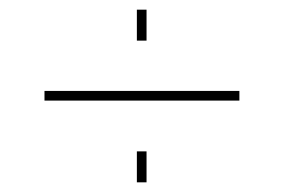

<svg xmlns="http://www.w3.org/2000/svg" viewBox="-20 -469 586 397"><path d="M263 -385V-449H283V-385ZM263 -92V-156H283V-92ZM72 -261V-281H475V-261Z"/></svg>

Font: Raleway Thin
Style: Regular
Weight: 100
Designer: Matt McInerney, Pablo Impallari, Rodrigo Fuenzalida
Foundry: Matt McInerney, Pablo Impallari, Rodrigo Fuenzalida
Version: Version 4.026